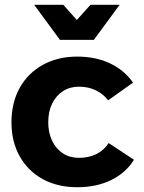

<svg xmlns="http://www.w3.org/2000/svg" viewBox="-20 -779 603 804"><path d="M433 -359Q412 -386 381 -401Q350 -416 310 -416Q273 -416 244 -397.5Q215 -379 198.5 -345.5Q182 -312 182 -267Q182 -223 198.5 -189Q215 -155 244 -136.5Q273 -118 310 -118Q351 -118 383 -133.5Q415 -149 435 -180L541 -110Q507 -55 445.5 -25Q384 5 303 5Q221 5 159 -29Q97 -63 62.5 -124.5Q28 -186 28 -267Q28 -349 62.5 -411Q97 -473 159.5 -507.5Q222 -542 303 -542Q381 -542 441 -513.5Q501 -485 537 -433ZM373 -612H231L123 -759H245L343 -649H260L359 -759H481Z"/></svg>

Font: Alexandria SemiBold
Style: Regular
Weight: 600
Designer: Mohamed Gaber
Foundry: Kief Type Foundry
Version: Version 5.100